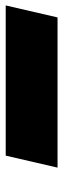

<svg xmlns="http://www.w3.org/2000/svg" viewBox="101 -212 226 689"><g transform="rotate(90 214.5 132.0)"><path d="M472 39 429 225H-110L-67 39Z"/></g></svg>

Font: Prodigy Sans Black
Style: Italic
Weight: 900
Italic angle: -13°
Designer: Wei Huang
Foundry: Wei Huang
Version: Version 1.003; ttfautohint (v1.8.3)